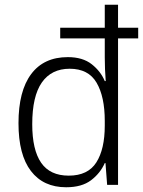

<svg xmlns="http://www.w3.org/2000/svg" viewBox="-20 -780 603 810"><path d="M259 10Q163 10 110.5 -58.5Q58 -127 58 -260Q58 -396 111.5 -467.5Q165 -539 266 -539Q329 -539 367 -509Q405 -479 422 -438H426Q424 -463 423 -488.5Q422 -514 422 -538V-618H234V-663H422V-760H478V-663H563V-618H478V0H432L425 -92H422Q403 -49 364 -19.5Q325 10 259 10ZM270 -39Q351 -39 386.5 -95Q422 -151 422 -250V-270Q422 -372 387.5 -431Q353 -490 274 -490Q197 -490 156.5 -432Q116 -374 116 -256Q116 -148 153.5 -93.5Q191 -39 270 -39Z"/></svg>

Font: Noto Sans Mono SemiCondensed Light
Style: Regular
Weight: 300
Width: 4
Designer: Monotype Design Team
Foundry: Monotype Imaging Inc.
Version: Version 2.014; ttfautohint (v1.8.4.7-5d5b)